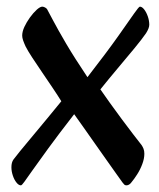

<svg xmlns="http://www.w3.org/2000/svg" viewBox="-20 -544 479 577"><path d="M42.9 13Q36.1 13 29.5 4.6Q22.8 -3.7 18.6 -16.3Q14.3 -29 14.3 -41.4Q14.3 -56.2 20.6 -64.8Q25.5 -71.7 40.9 -90.5Q56.4 -109.4 78 -135.2Q99.6 -161 122.3 -188.5Q145 -215.9 164.3 -239.7Q153.8 -256.8 138.5 -279.5Q123.3 -302.1 107 -326Q90.7 -349.8 77.1 -370.6Q63.5 -391.4 56.7 -404.8Q52 -415.2 49.3 -423.1Q46.7 -431 46.7 -436.9Q46.7 -449 53.3 -463.3Q59.9 -477.5 69.9 -491.4Q79.9 -505.3 91 -515.4Q101 -524 107 -524Q110.6 -524 115.1 -521.7Q119.6 -519.5 121.6 -516.2Q126.3 -508 139.9 -481.9Q153.6 -455.8 178.6 -413.1Q203.7 -370.5 242.8 -312.1Q301.7 -388 334.7 -434.7Q367.6 -481.4 382.5 -502.7Q397.4 -524 400.3 -524Q406.8 -524 413.3 -515.6Q419.8 -507.3 424.2 -494.7Q428.6 -482 428.6 -469.6Q428.6 -459.6 418.9 -444.2Q407.1 -427 384.1 -399Q361.1 -371.1 333.9 -338.9Q306.8 -306.7 281.7 -275.4Q292.9 -259.1 310.2 -234.9Q327.6 -210.6 346.2 -185.6Q364.9 -160.6 381 -139.5Q397 -118.3 405.2 -108.4Q408.8 -103.2 411.3 -97Q413.8 -90.8 413.8 -81.8Q413.8 -67.3 407.5 -50.6Q401.2 -33.8 392.1 -19.8Q383.1 -5.7 375.7 3Q373.5 6.6 369.2 9.8Q364.9 13 360.4 13Q355.8 13 353.8 11Q351.9 9.1 348.2 4.5Q343.1 -2.4 330.4 -20.4Q317.7 -38.4 300.3 -62.9Q282.9 -87.4 264.6 -113.5Q246.3 -139.6 230 -162.7Q213.7 -185.7 202.9 -200.8Q155 -139.2 124.9 -97.8Q94.7 -56.4 77.6 -32.1Q60.5 -7.8 53 2.6Q45.5 13 42.9 13Z"/></svg>

Font: Briem Hand Thin
Style: Regular
Weight: 100
Designer: Gunnlaugur SE Briem, Eben Sorkin
Foundry: Sorkin Type Co.
Version: Version 1.003